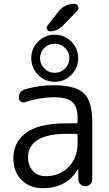

<svg xmlns="http://www.w3.org/2000/svg" viewBox="-20 -977 574 1007"><path d="M327 -275Q228 -275 177.5 -243Q127 -211 127 -153Q127 -108 152.5 -80.5Q178 -53 220 -53Q292 -53 339.5 -101Q387 -149 387 -228V-266Q387 -275 378 -275ZM204 10Q136 10 93 -33Q50 -76 50 -147Q50 -230 116 -280Q182 -330 327 -330H378Q387 -330 387 -338V-357Q387 -418 359 -442.5Q331 -467 260 -467Q191 -467 111 -441Q99 -437 89 -444Q79 -451 79 -464Q79 -499 112 -509Q186 -530 260 -530Q375 -530 419.5 -488Q464 -446 464 -337V-36Q464 -21 453.5 -10.5Q443 0 428 0Q413 0 402 -10.5Q391 -21 391 -36L390 -88Q390 -89 389 -89Q387 -89 387 -87Q328 10 204 10ZM370 -957Q384 -957 389.5 -943.5Q395 -930 385 -920L307 -840Q280 -813 243 -813Q232 -813 227 -823.5Q222 -834 229 -843L287 -917Q319 -957 370 -957ZM344 -672Q344 -703 321.5 -725.5Q299 -748 267 -748Q235 -748 212.5 -725.5Q190 -703 190 -672Q190 -640 213 -617.5Q236 -595 267 -595Q298 -595 321 -617.5Q344 -640 344 -672ZM180 -759Q216 -795 267 -795Q318 -795 354 -759Q390 -723 390 -672Q390 -621 354 -584.5Q318 -548 267 -548Q216 -548 180 -584.5Q144 -621 144 -672Q144 -723 180 -759Z"/></svg>

Font: Rounded Mplus 1c
Style: Regular
Weight: 400
Version: Version 1.059.20150529